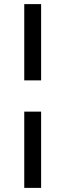

<svg xmlns="http://www.w3.org/2000/svg" viewBox="-20 -784 318 934"><path d="M98 -393H180V-764H98ZM98 130H180V-241H98Z"/></svg>

Font: MV Cash
Style: Regular
Weight: 400
Designer: Rodrigo Fuenzalida
Foundry: fragTYPE
Version: Version 1.100;Glyphs 3.1.2 (3151)